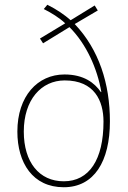

<svg xmlns="http://www.w3.org/2000/svg" viewBox="-20 -777 537 807"><path d="M179 -757 164 -739C196 -723 230 -702 254 -679L148 -615L161 -595L272 -663C343 -592 389 -489 406 -390H404C378 -428 333 -464 251 -464C138 -464 53 -373 53 -224C53 -92 118 10 248 10C376 10 442 -99 442 -267C442 -425 396 -569 294 -676L391 -733L378 -754L277 -692C251 -715 219 -737 179 -757ZM252 -439C377 -439 415 -353 415 -266C415 -106 355 -15 248 -15C145 -15 80 -95 80 -224C80 -357 153 -439 252 -439Z"/></svg>

Font: Noto Sans Gujarati SemiCondensed Thin
Style: Regular
Weight: 100
Width: 4
Designer: Jelle Bosma - Monotype Design Team, Universal Thirst
Foundry: Monotype Imaging Inc.
Version: Version 2.106